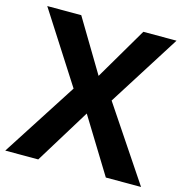

<svg xmlns="http://www.w3.org/2000/svg" viewBox="-106 -813 878 911"><g transform="rotate(15 333.5 -357.0)"><path d="M667 0 426 -360 650 -714H487L336 -457L182 -714H15L237 -368L0 0H162L328 -270L494 0Z"/></g></svg>

Font: Noto Kufi Arabic
Style: Bold
Weight: 700
Designer: Monotype Design Team, David Williams, Khaled Hosny
Foundry: Google LLC
Version: Version 2.109